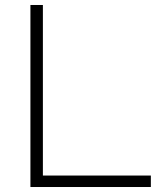

<svg xmlns="http://www.w3.org/2000/svg" viewBox="-20 -750 674 770"><path d="M102 0V-730H152V-46H585V0Z"/></svg>

Font: M PLUS 2 Thin Light
Style: Regular
Weight: 300
Version: Version 1.001